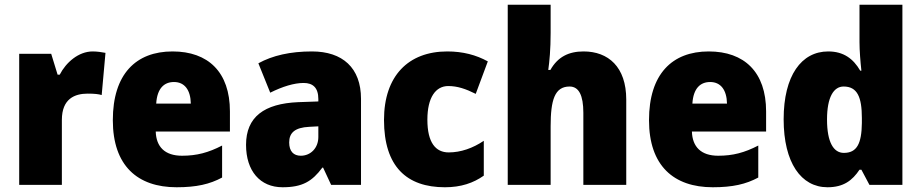

<svg xmlns="http://www.w3.org/2000/svg" viewBox="-20 -780 3887 810"><path d="M371 -563C311 -563 258 -516 232 -465H223L196 -553H61V0H241V-274C241 -364 296 -385 350 -385C379 -385 396 -383 409 -379L425 -557C410 -560 389 -563 371 -563Z M708 -563C553 -563 456 -467 456 -273C456 -81 560 10 725 10C809 10 865 -3 917 -31V-166C859 -136 810 -123 748 -123C675 -123 639 -161 637 -225H950V-310C950 -476 858 -563 708 -563ZM714 -434C759 -434 784 -400 785 -343H639C643 -408 673 -434 714 -434Z M1296 -563C1205 -563 1130 -546 1070 -513L1120 -389C1172 -415 1221 -430 1261 -430C1300 -430 1323 -410 1323 -362V-352L1238 -349C1095 -343 1018 -287 1018 -169C1018 -59 1077 10 1172 10C1256 10 1297 -15 1340 -73H1343L1377 0H1503V-363C1503 -494 1425 -563 1296 -563ZM1285 -245 1323 -247V-202C1323 -155 1290 -123 1249 -123C1219 -123 1200 -141 1200 -179C1200 -220 1224 -242 1285 -245Z M1857 10C1925 10 1977 -8 2021 -39V-186C1975 -155 1924 -137 1873 -137C1818 -137 1783 -178 1783 -275C1783 -369 1818 -417 1871 -417C1910 -417 1945 -405 1987 -384L2038 -521C1989 -548 1933 -563 1867 -563C1703 -563 1600 -460 1600 -274C1600 -77 1696 10 1857 10Z M2303 -641V-760H2122V0H2303V-247C2303 -358 2320 -415 2383 -415C2422 -415 2441 -378 2441 -304V0H2622V-360C2622 -498 2546 -563 2442 -563C2379 -563 2333 -540 2302 -485H2293C2298 -520 2303 -572 2303 -641Z M2970 -563C2815 -563 2718 -467 2718 -273C2718 -81 2822 10 2987 10C3071 10 3127 -3 3179 -31V-166C3121 -136 3072 -123 3010 -123C2937 -123 2901 -161 2899 -225H3212V-310C3212 -476 3120 -563 2970 -563ZM2976 -434C3021 -434 3046 -400 3047 -343H2901C2905 -408 2935 -434 2976 -434Z M3471 10C3539 10 3576 -19 3606 -64H3614L3648 0H3787V-760H3606V-603C3606 -566 3610 -518 3614 -482H3609C3580 -532 3539 -563 3474 -563C3361 -563 3286 -461 3286 -277C3286 -93 3360 10 3471 10ZM3540 -135C3497 -135 3469 -179 3469 -276C3469 -370 3497 -415 3539 -415C3597 -415 3616 -370 3616 -282V-261C3615 -174 3595 -135 3540 -135Z"/></svg>

Font: Noto Sans Arabic SemCond Blk
Style: Regular
Weight: 900
Width: 4
Designer: Monotype Design Team, Nadine Chahine, Nizar Qandah and Khaled Hosny
Foundry: Monotype Imaging Inc.
Version: Version 2.012